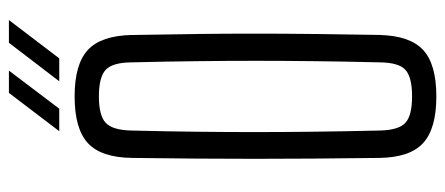

<svg xmlns="http://www.w3.org/2000/svg" viewBox="-304 -690 1000 431"><g transform="rotate(-90 195.5 -474.0)"><path d="M195 6Q122.5 6 90.2 -23.8Q58 -53.5 57 -122Q56 -202.5 55.5 -270.5Q55 -338.5 55 -402.5Q55 -466.5 55.5 -533.2Q56 -600 57 -677.5Q58 -746.5 90.2 -776.2Q122.5 -806 195 -806Q267.5 -806 299.5 -776.2Q331.5 -746.5 333 -677.5Q334.5 -600 335.2 -533.2Q336 -466.5 336 -402.5Q336 -338.5 335.2 -270.5Q334.5 -202.5 333 -122Q331.5 -53.5 299.5 -23.8Q267.5 6 195 6ZM195 -48.5Q238.5 -48.5 254.8 -63.5Q271 -78.5 271.5 -120.5Q273.5 -203 274.2 -270.2Q275 -337.5 275 -399.5Q275 -461.5 274.2 -528.8Q273.5 -596 271.5 -679Q271 -721 254.8 -736.2Q238.5 -751.5 195 -751.5Q152 -751.5 135.8 -736.2Q119.5 -721 118.5 -679Q116.5 -598.5 115.8 -532.2Q115 -466 115 -403.8Q115 -341.5 115.8 -273.5Q116.5 -205.5 118.5 -120.5Q119.5 -78.5 135.8 -63.5Q152 -48.5 195 -48.5ZM117 -840.5 203 -953.5H253L167.5 -840.5ZM229 -840.5 315.5 -953.5H366.5L280.5 -840.5Z"/></g></svg>

Font: Big Shoulders Text Thin Light
Style: Regular
Weight: 300
Version: Version 2.002